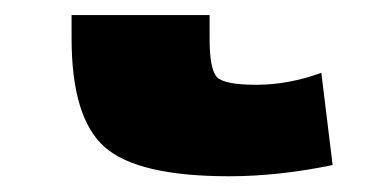

<svg xmlns="http://www.w3.org/2000/svg" viewBox="-20 40 485 250"><path d="M73.2 59.6H252.9V89.8Q252.9 130.9 262.7 140.6Q272.5 150.4 314 150.4Q355.5 150.4 398.4 134.8L413.1 254.9Q342.8 269.5 278.3 269.5Q159.2 269.5 116.2 231.4Q73.2 193.4 73.2 89.8Z"/></svg>

Font: GenEi M Gothic v2 Black
Style: Regular
Weight: 900
Version: Version 2.0